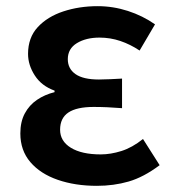

<svg xmlns="http://www.w3.org/2000/svg" viewBox="-20 -589 560 623"><path d="M294 14Q224 14 167.5 -5.5Q111 -25 78.5 -63Q46 -101 46 -156Q46 -194 60.5 -221Q75 -248 100 -265Q125 -282 157 -290V-295Q115 -310 93 -344Q71 -378 71 -414Q71 -467 102.5 -501Q134 -535 185.5 -552Q237 -569 297 -569Q347 -569 395 -553.5Q443 -538 483 -510L433 -425Q403 -445 370.5 -456Q338 -467 303 -467Q259 -467 229.5 -449Q200 -431 200 -397Q200 -366 225 -348.5Q250 -331 301 -331Q318 -331 337 -332Q356 -333 376 -334V-238Q351 -240 328.5 -241Q306 -242 284 -242Q229 -242 202 -224Q175 -206 175 -168Q175 -131 210 -109.5Q245 -88 307 -88Q339 -88 374 -99Q409 -110 444 -138L498 -53Q446 -14 397.5 0Q349 14 294 14Z"/></svg>

Font: Noto Sans KR SemiBold
Style: Regular
Weight: 600
Designer: Ryoko NISHIZUKA  (kana, bopomofo & ideographs); Paul D. Hunt (Latin, Greek & Cyrillic); Sandoll Communications , Soo-you
Foundry: Adobe
Version: Version 2.004-H2;hotconv 1.0.118;makeotfexe 2.5.65603